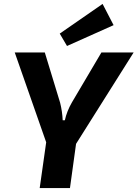

<svg xmlns="http://www.w3.org/2000/svg" viewBox="-20 -957 700 977"><path d="M321 -723 284 -786 502 -937 558 -829ZM367 -225 336 0H182L215 -233L55 -690H208L286 -434Q297 -390 299 -345H310Q320 -391 346 -436L496 -690H660Z"/></svg>

Font: Exo 2.0
Style: Bold Italic
Weight: 700
Italic angle: -8°
Designer: Natanael Gama
Version: Version 1.001;PS 001.001;hotconv 1.0.70;makeotf.lib2.5.58329